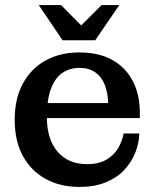

<svg xmlns="http://www.w3.org/2000/svg" viewBox="-20 -728 615 758"><path d="M293 10Q218 10 160.5 -21.5Q103 -53 70.5 -112Q38 -171 38 -255Q38 -339 70.5 -398.5Q103 -458 160.5 -489.5Q218 -521 292 -521L295 -460Q255 -460 226 -440Q197 -420 181 -377Q165 -334 165 -266Q165 -179 207 -129.5Q249 -80 324 -80Q370 -80 400.5 -98Q431 -116 447 -144Q463 -172 468 -201H530Q529 -162 513.5 -124Q498 -86 469 -55.5Q440 -25 396 -7.5Q352 10 293 10ZM102 -262V-321H407L532 -284V-262ZM407 -321Q406 -362 393.5 -393.5Q381 -425 356 -442.5Q331 -460 295 -460L292 -521Q371 -521 424 -491Q477 -461 504.5 -407.5Q532 -354 532 -284ZM227 -569 133 -708H221L328 -600H273L381 -708H451L356 -569Z"/></svg>

Font: Montagu Slab 120pt Medium
Style: Regular
Weight: 500
Designer: Florian Karsten
Foundry: Florian Karsten
Version: Version 1.000